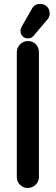

<svg xmlns="http://www.w3.org/2000/svg" viewBox="-20 -938 283 975"><path d="M84 -781.2Q84 -792 91.8 -805.7L141.6 -892.6Q154.3 -918 184.6 -918Q204.1 -918 218.8 -904.3Q232.4 -890.6 232.4 -870.1Q232.4 -850.6 219.7 -837.9L149.4 -754.9Q138.7 -743.2 122.1 -743.2Q105.5 -743.2 94.7 -753.9Q84 -764.6 84 -781.2ZM65.4 -39.1V-672.9Q65.4 -695.3 82 -712.9Q98.6 -729.5 122.1 -729.5Q145.5 -729.5 161.6 -713.4Q177.7 -697.3 177.7 -672.9V-39.1Q177.7 -16.6 161.1 0Q143.6 16.6 120.6 16.6Q97.7 16.6 81.5 0.5Q65.4 -15.6 65.4 -39.1Z"/></svg>

Font: FakePearl
Style: SemiBold
Weight: 400
Version: Version 1.2